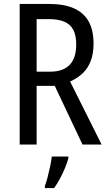

<svg xmlns="http://www.w3.org/2000/svg" viewBox="-20 -734 549 975"><path d="M227 -714Q306 -714 356 -691.5Q406 -669 430.5 -624.5Q455 -580 455 -512Q455 -462 441 -425Q427 -388 400.5 -362.5Q374 -337 336 -320L496 0H399L258 -298H166V0H80V-714ZM227 -637H166V-370H234Q300 -370 333.5 -404.5Q367 -439 367 -508Q367 -555 352 -583Q337 -611 306 -624Q275 -637 227 -637ZM327 71Q321 93 309.5 120.5Q298 148 284 174Q270 200 255 221H208V210Q215 192 222 165Q229 138 235 109.5Q241 81 243 61H327Z"/></svg>

Font: Noto Sans Thai Condensed
Style: Regular
Weight: 400
Width: 3
Designer: Monotype Design Team
Foundry: Monotype Imaging Inc.
Version: Version 2.002